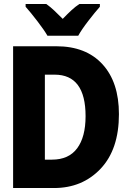

<svg xmlns="http://www.w3.org/2000/svg" viewBox="-20 -947 640 967"><path d="M374 -767Q391 -798 425 -842Q459 -886 483 -913V-927H380Q360 -914 339.5 -895Q319 -876 296 -852Q273 -875 253.5 -893.5Q234 -912 213 -927H109V-913Q134 -885 168.5 -840Q203 -795 219 -767ZM252 0Q395 0 487 -97.5Q579 -195 579 -372Q579 -533 496 -623.5Q413 -714 264 -714H46V0ZM206 -571H255Q411 -571 411 -362Q411 -257 368.5 -200Q326 -143 242 -143H206Z"/></svg>

Font: Noto Sans Mono UI ExtraBold
Style: Regular
Weight: 800
Designer: Monotype Design team
Foundry: Monotype Imaging Inc.
Version: 1.000